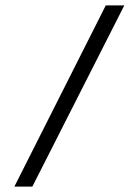

<svg xmlns="http://www.w3.org/2000/svg" viewBox="-20 -650 516 714"><path d="M33.4 44 373.4 -630H442.3L100.3 44Z"/></svg>

Font: Smooch Sans Thin
Style: Regular
Weight: 100
Designer: Robert E. Leuschke
Foundry: Robert E. Leuschke
Version: Version 1.010